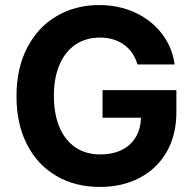

<svg xmlns="http://www.w3.org/2000/svg" viewBox="-20 -737 772 767"><path d="M378.9 -586.9Q324.2 -586.9 282.7 -559.6Q241.2 -532.2 218.3 -479.7Q195.3 -427.2 195.3 -354.5Q195.3 -280.8 218 -228Q240.7 -175.3 282.2 -147.7Q323.7 -120.1 379.9 -120.1Q429.7 -120.1 466.1 -137.9Q502.4 -155.8 522.2 -189Q542 -222.2 543 -266.6H389.6V-377H684.6V-289.1Q684.6 -197.8 645.8 -130.1Q606.9 -62.5 537.6 -26.4Q468.3 9.8 378.9 9.8Q280.3 9.8 204.8 -34.4Q129.4 -78.6 87.6 -160.4Q45.9 -242.2 45.9 -352.5Q45.9 -464.4 88.9 -546.9Q131.8 -629.4 207 -673.1Q282.2 -716.8 376 -716.8Q454.6 -716.8 519.8 -686.8Q585 -656.7 626.5 -602.8Q668 -548.8 677.7 -479.5H529.3Q514.6 -529.8 475.3 -558.3Q436 -586.9 378.9 -586.9Z"/></svg>

Font: WEMIX Pretendard
Style: Bold
Weight: 700
Designer: Base glyphs from Inter by Rasmus Andersson; Hangeul glyphs from Noto Sans CJK(Source Han Sans) by Jang Soo-young and Kan
Foundry: Kil Hyung-jin
Version: Version 1.000